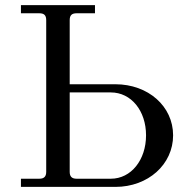

<svg xmlns="http://www.w3.org/2000/svg" viewBox="-20 -732 748 752"><path d="M62 0H432C560 0 658 -88 658 -202C658 -316 560 -402 432 -402H253V-653C253 -672 261 -680 280 -680H352V-712H62V-680H134C153 -680 161 -672 161 -653V-59C161 -41 153 -32 134 -32H62ZM253 -59V-370H414C494 -370 552 -298 552 -202C552 -106 494 -32 414 -32H280C261 -32 253 -41 253 -59Z"/></svg>

Font: Old Standard
Style: Regular
Weight: 400
Designer: Alexey Kryukov <alexios@thessalonica.org.ru>
Version: Version 2.0